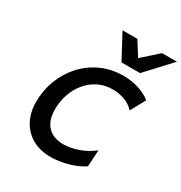

<svg xmlns="http://www.w3.org/2000/svg" viewBox="-223 -1141 1237 1312"><g transform="rotate(30 395.0 -485.0)"><path d="M627.9 -190.9 620.6 -60.5Q566.9 -24.9 497.8 -6.3Q428.7 12.2 366.2 12.2Q281.7 12.2 220.5 -23.2Q159.2 -58.6 126.2 -121.3Q93.3 -184.1 93.3 -265.6Q93.3 -355 124 -436.3Q154.8 -517.6 211.9 -581.1Q269 -644.5 348.1 -681.2Q427.2 -717.8 523.9 -717.8Q587.9 -717.8 644.3 -699.7Q700.7 -681.6 739.7 -649.9L676.3 -533.7Q644.5 -568.4 599.9 -584.5Q555.2 -600.6 507.3 -600.6Q443.4 -600.6 392.3 -575Q341.3 -549.3 305.2 -505.1Q269 -460.9 249.8 -404.5Q230.5 -348.1 230.5 -287.1Q230.5 -199.7 273.9 -153.1Q317.4 -106.4 398.4 -106.4Q453.6 -106.4 515.6 -128.4Q577.6 -150.4 627.9 -190.9ZM672.4 -983.4H789.6L610.4 -790H463.9L360.4 -983.4H477.5L547.9 -872.1Z"/></g></svg>

Font: Andika
Style: Bold Italic
Weight: 700
Italic angle: -14°
Designer: Victor Gaultney, Annie Olsen, Julie Remington, Don Collingsworth, Eric Hays, Becca Hirsbrunner
Foundry: SIL International
Version: Version 6.101